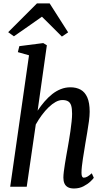

<svg xmlns="http://www.w3.org/2000/svg" viewBox="-20 -1062 592 1092"><path d="M400.5 10Q379 10 365.8 2.5Q352.5 -5 346.5 -18.8Q340.5 -32.5 340.5 -51.5Q340.5 -66 343 -86.2Q345.5 -106.5 349.2 -129.5Q353 -152.5 357 -176.2Q361 -200 365 -221Q368 -238 372.2 -263Q376.5 -288 380.5 -316Q384.5 -344 387.2 -370Q390 -396 390 -414.5Q390 -445 384.8 -461.8Q379.5 -478.5 367.2 -485.8Q355 -493 335 -493Q316 -493 296.2 -482Q276.5 -471 256.8 -452Q237 -433 218.2 -407.8Q199.5 -382.5 183.5 -354L132 0H38L145 -747.5L81.5 -765.5L90 -799.5L226 -817L246.5 -804.5L194 -432.5Q212.5 -460.5 233.2 -484.5Q254 -508.5 277 -526.8Q300 -545 326 -555.2Q352 -565.5 380.5 -565.5Q414 -565.5 438.5 -552Q463 -538.5 476.5 -508Q490 -477.5 490 -426.5Q490 -404 485.8 -372.2Q481.5 -340.5 475.8 -307Q470 -273.5 465.5 -246.5Q462.5 -227 458.8 -204.5Q455 -182 451.5 -159.5Q448 -137 445.8 -116.5Q443.5 -96 443.5 -79Q443.5 -64.5 447 -58Q450.5 -51.5 456.5 -51.5Q466 -51.5 476.5 -57.2Q487 -63 502 -76.5L513.5 -51Q510 -44.5 494.5 -29.8Q479 -15 455 -2.5Q431 10 400.5 10ZM26.5 -879 190 -1042.5H262.5L367.5 -878L332 -854Q304 -882 275.5 -910.5Q247 -939 218.5 -967Q179 -939 139.2 -911.2Q99.5 -883.5 59 -855.5Z"/></svg>

Font: Merriweather 24pt SemiCondensed
Style: Italic
Weight: 400
Width: 4
Italic angle: -7.8°
Designer: Eben Sorkin
Foundry: Eben Sorkin
Version: Version 2.101